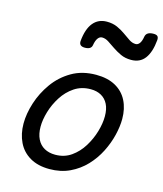

<svg xmlns="http://www.w3.org/2000/svg" viewBox="-120 -893 852 1001"><g transform="rotate(15 305.5 -392.0)"><path d="M241 19Q179 19 136 -6Q93 -31 71.5 -75.5Q50 -120 50 -176Q50 -229 69 -288.5Q88 -348 125.5 -400.5Q163 -453 219.5 -486Q276 -519 351 -519Q413 -519 455.5 -495.5Q498 -472 519.5 -429.5Q541 -387 541 -331Q541 -291 529.5 -243.5Q518 -196 494.5 -149.5Q471 -103 435 -65Q399 -27 350.5 -4Q302 19 241 19ZM251 -61Q300 -61 337 -87Q374 -113 399 -153.5Q424 -194 437 -238.5Q450 -283 450 -321Q450 -360 437 -386Q424 -412 400 -425.5Q376 -439 343 -439Q293 -439 255 -413.5Q217 -388 191.5 -348Q166 -308 153 -264Q140 -220 140 -183Q140 -144 153.5 -116.5Q167 -89 192 -75Q217 -61 251 -61ZM256 -640Q224 -640 226 -668Q232 -734 259.5 -767.5Q287 -801 333 -801Q365 -801 389.5 -790Q414 -779 434 -764.5Q454 -750 471.5 -738.5Q489 -727 507 -727Q519 -727 528 -739Q537 -751 541 -776Q546 -803 584 -803Q600 -803 606 -796.5Q612 -790 611 -776Q605 -710 579 -675.5Q553 -641 505 -641Q473 -641 448.5 -652.5Q424 -664 403.5 -678Q383 -692 365.5 -703.5Q348 -715 330 -715Q317 -715 307.5 -702Q298 -689 294 -664Q292 -652 282.5 -646Q273 -640 256 -640Z"/></g></svg>

Font: Playwrite CU
Style: Regular
Weight: 400
Designer: Veronika Burian, José Scaglione
Foundry: TypeTogether
Version: Version 1.002